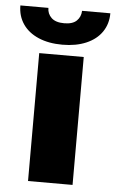

<svg xmlns="http://www.w3.org/2000/svg" viewBox="-97 -757 478 793"><g transform="rotate(5 141.5 -360.0)"><path d="M49.8 -530.3H234.4V0H49.8ZM141.6 -573.2Q85 -573.2 42.7 -591.3Q0.5 -609.4 -22.2 -642.6Q-44.9 -675.8 -44.9 -719.7H71.3Q71.3 -695.3 88.6 -678.7Q106 -662.1 141.6 -662.1Q176.8 -662.1 193.4 -678.5Q210 -694.8 210.9 -719.7H328.1Q328.1 -675.8 305.4 -642.6Q282.7 -609.4 240.5 -591.3Q198.2 -573.2 141.6 -573.2Z"/></g></svg>

Font: Pretendard JP Black
Style: Regular
Weight: 900
Designer: Base glyphs from Inter by Rasmus Andersson; Hangeul glyphs from Noto Sans CJK(Source Han Sans) by Jang Soo-young and Kan
Foundry: Kil Hyung-jin
Version: Version 1.309